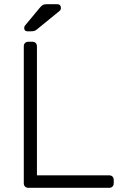

<svg xmlns="http://www.w3.org/2000/svg" viewBox="-20 -900 588 920"><path d="M116 0Q106 0 100 -6Q94 -12 94 -22V-678Q94 -688 100 -694Q106 -700 116 -700H135Q145 -700 151 -694Q157 -688 157 -678V-60H502Q513 -60 519 -54Q525 -48 525 -37V-22Q525 -12 519 -6Q513 0 502 0ZM112 -750Q96 -750 96 -766Q96 -774 101 -779L170 -862Q178 -872 185 -876Q192 -880 207 -880H253Q272 -880 272 -861Q272 -854 267 -849L158 -760Q150 -753 143.5 -751.5Q137 -750 127 -750Z"/></svg>

Font: Rubik Light
Style: Regular
Weight: 300
Designer: Hubert and Fischer
Foundry: Hubert and Fischer
Version: Version 2.300;gftools[0.9.30]